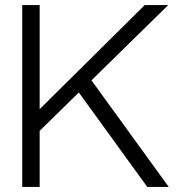

<svg xmlns="http://www.w3.org/2000/svg" viewBox="-20 -740 705 760"><path d="M68 -720H137V-308L553 -720H646L342 -422L648 0H563L292 -374L137 -222V0H68Z"/></svg>

Font: Aspekta 300
Style: Regular
Weight: 300
Designer: Ivo Dolenc
Version: Version 2.000